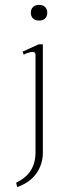

<svg xmlns="http://www.w3.org/2000/svg" viewBox="-20 -651 278 784"><path d="M106 -599Q106 -614 115 -622.5Q124 -631 140 -631Q155 -631 164 -622.5Q173 -614 173 -599Q173 -584 164 -575.5Q155 -567 140 -567Q124 -567 115 -575.5Q106 -584 106 -599ZM46 95Q87 75 106 44.5Q125 14 125 -29V-427Q125 -439 113 -439Q106 -439 95 -435.5Q84 -432 77 -428L72 -440L138 -470H155V-28Q155 19 129 56.5Q103 94 50 113Z"/></svg>

Font: Taviraj Thin
Style: Regular
Weight: 250
Designer: Katatrad Team
Foundry: CadsonDemak
Version: Version 1.001